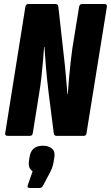

<svg xmlns="http://www.w3.org/2000/svg" viewBox="-20 -675 551 954"><path d="M18 0Q3 0 6 -14L106 -641Q109 -655 120 -655H256Q269 -655 270 -641L303 -345Q306 -312 309 -279Q312 -246 315 -208H317Q319 -242 322.5 -282Q326 -322 330.5 -361.5Q335 -401 339 -431L373 -641Q376 -655 387 -655H499Q513 -655 511 -641L410 -14Q409 0 396 0H261Q248 0 247 -14L221 -219Q213 -285 208 -344.5Q203 -404 201 -441H199Q197 -410 193.5 -370Q190 -330 185.5 -289.5Q181 -249 175 -214L143 -14Q141 0 129 0ZM128 259Q113 259 118 245L142 176Q133 170 127 159Q121 148 124 123L127 105Q135 49 193 49Q222 49 238.5 63.5Q255 78 250 107L247 126Q245 139 241 152.5Q237 166 229 181L195 245Q188 259 178 259Z"/></svg>

Font: Sofia Sans Extra Condensed Black
Style: Italic
Weight: 900
Italic angle: -9°
Version: Version 4.100